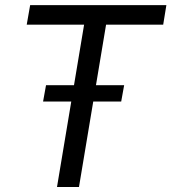

<svg xmlns="http://www.w3.org/2000/svg" viewBox="-20 -748 686 768"><path d="M86.9 -649.4 100.6 -727.5H645.5L632.8 -649.4H404.3L295.9 0H208L316.4 -649.4ZM152.3 -341.8 164.1 -407.2H476.6L464.8 -341.8Z"/></svg>

Font: Inter Tight
Style: Italic
Weight: 400
Italic angle: -9.39999°
Designer: Rasmus Andersson
Foundry: rsms
Version: Version 3.002